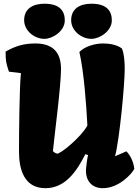

<svg xmlns="http://www.w3.org/2000/svg" viewBox="-20 -987 744 1017"><path d="M80.6 -184.6C80.6 -91.3 106.9 9.8 220.7 9.8C326.7 9.8 387.2 -81.5 432.1 -170.4L446.8 -165.5C441.9 -153.8 435.1 -92.8 435.1 -82.5C435.1 -31.2 464.8 9.8 524.9 9.8C610.4 9.8 679.2 -67.4 691.4 -92.3C686.5 -136.7 666.5 -168 649.4 -185.5L589.4 -159.2C613.3 -250 640.6 -538.6 640.6 -621.6C640.6 -661.6 637.2 -704.6 625.5 -730.5C598.1 -750.5 559.6 -756.8 525.9 -756.8C484.9 -756.8 431.6 -742.7 400.4 -711.9C424.8 -605 437 -434.6 442.9 -322.3C410.2 -260.3 295.9 -168 282.2 -173.3C274.4 -175.3 266.6 -179.7 260.3 -186.5C268.6 -271.5 303.2 -532.2 303.2 -621.6C303.2 -711.9 257.3 -756.8 168 -756.8C106.4 -756.8 63 -743.7 9.8 -713.9C9.8 -661.6 11.7 -655.8 27.3 -607.4L90.8 -599.6C82.5 -516.6 80.6 -272.9 80.6 -184.6ZM464.4 -781.2C507.8 -781.2 572.3 -822.3 572.3 -878.9C572.3 -927.2 547.4 -967.3 464.4 -967.3C402.3 -967.3 356.9 -940.4 356.9 -879.9C356.9 -825.7 409.7 -781.2 464.4 -781.2ZM215.3 -781.2C258.8 -781.2 323.2 -822.3 323.2 -878.9C323.2 -927.2 298.3 -967.3 215.3 -967.3C153.3 -967.3 107.9 -940.4 107.9 -879.9C107.9 -825.7 160.6 -781.2 215.3 -781.2Z"/></svg>

Font: Kavoon
Style: Regular
Weight: 400
Designer: Viktoriya Grabowska
Foundry: Viktoriya Grabowska
Version: Version 1.002